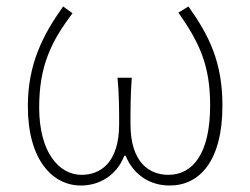

<svg xmlns="http://www.w3.org/2000/svg" viewBox="-20 -560 772 593"><path d="M230 13C287 13 340 -18 364 -79H368C393 -18 445 13 504 13C596 13 667 -62 667 -234C667 -368 626 -450 562 -540L531 -521C596 -428 629 -359 629 -234C629 -85 575 -20 500 -20C444 -20 383 -55 383 -177C383 -217 383 -267 387 -320H343C348 -267 348 -217 348 -177C348 -55 288 -20 232 -20C162 -20 101 -90 101 -228C101 -356 138 -432 204 -519L175 -540C113 -453 66 -363 66 -232C66 -65 143 13 230 13Z"/></svg>

Font: Noto Sans Japanese Thin
Style: Regular
Weight: 100
Designer: Ryoko NISHIZUKA (kana & ideographs); Paul D. Hunt (Latin, Greek & Cyrillic); Wenlong ZHANG (bopomofo); Sandoll Communica
Foundry: Adobe Systems Incorporated
Version: Version 1.000;PS 1;hotconv 1.0.78;makeotf.lib2.5.61930